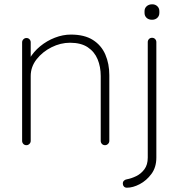

<svg xmlns="http://www.w3.org/2000/svg" viewBox="-20 -676 880 894"><path d="M310 -515Q373 -515 412.5 -490Q452 -465 470.5 -422Q489 -379 489 -326V-20Q489 -12 483 -6Q477 0 469 0Q460 0 454.5 -6Q449 -12 449 -20V-322Q449 -365 434.5 -400Q420 -435 388.5 -456Q357 -477 306 -477Q262 -477 220 -456Q178 -435 150.5 -400Q123 -365 123 -322V-20Q123 -12 117 -6Q111 0 103 0Q94 0 88.5 -6Q83 -12 83 -20V-479Q83 -487 89 -493Q95 -499 103 -499Q112 -499 117.5 -493Q123 -487 123 -479V-381L98 -333Q98 -369 117 -402Q136 -435 167 -460.5Q198 -486 235.5 -500.5Q273 -515 310 -515ZM708 58Q708 103 685 134Q662 165 630.5 181.5Q599 198 571 198Q562 198 557 192.5Q552 187 552 180V178Q552 170 557.5 165Q563 160 570 159Q592 155 614.5 144Q637 133 652.5 112Q668 91 668 58V-480Q668 -488 673.5 -494Q679 -500 688 -500Q697 -500 702.5 -494Q708 -488 708 -480ZM688 -584Q672 -584 662.5 -593Q653 -602 653 -616V-624Q653 -638 663 -647Q673 -656 689 -656Q703 -656 712.5 -647Q722 -638 722 -624V-616Q722 -602 712.5 -593Q703 -584 688 -584Z"/></svg>

Font: Quicksand Light Light
Style: Regular
Weight: 300
Version: Version 3.006